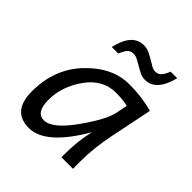

<svg xmlns="http://www.w3.org/2000/svg" viewBox="-199 -859 1007 1007"><g transform="rotate(45 304.5 -355.5)"><path d="M201.2 -71.8Q262.2 -71.8 345.9 -189Q429.7 -306.2 442.4 -369.1L455.1 -433.1Q421.4 -441.9 366.7 -441.9Q268.1 -441.9 205.1 -352.3Q142.1 -262.7 142.1 -165.5Q142.1 -71.8 201.2 -71.8ZM173.8 12.7Q49.3 12.7 49.3 -135.7Q49.3 -302.7 154.8 -412.8Q260.3 -522.9 385.7 -522.9Q479.5 -522.9 559.6 -500L511.7 -266.1Q488.8 -153.3 488.8 -54.2Q488.8 -21 489.3 0H403.8L403.3 -18.6Q403.3 -122.1 423.8 -206.1Q296.9 12.7 173.8 12.7ZM230 -595.7H181.2Q209.5 -721.7 293.9 -721.7Q315.4 -721.7 334.7 -712.9Q354 -704.1 371.3 -693.6Q388.7 -683.1 403.8 -674.3Q418.9 -665.5 432.1 -665.5Q453.6 -665.5 466.1 -678.7Q478.5 -691.9 491.2 -722.7H540Q507.8 -596.7 426.3 -596.7Q406.7 -596.7 388.4 -605.2Q370.1 -613.8 352.8 -624.3Q335.4 -634.8 319.1 -643.3Q302.7 -651.9 287.1 -651.9Q265.6 -651.9 253.2 -637.9Q240.7 -624 230 -595.7Z"/></g></svg>

Font: Cadman
Style: Italic
Weight: 400
Italic angle: -12°
Designer: Paul James MIller
Foundry: High-Logic / Made with FontCreator
Version: Version 2.114;March 28, 2021;FontCreator 13.0.0.2683 64-bit